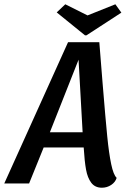

<svg xmlns="http://www.w3.org/2000/svg" viewBox="-48 -857 604 897"><path d="M428 20Q396 20 378.5 -3Q361 -26 354 -64.5Q347 -103 343 -168H156Q133 -113 88 0H-28L270 -660H416Q425 -552 431 -472Q445 -300 453 -220Q461 -140 471.5 -90Q482 -40 497 -26Q491 -6 471.5 7Q452 20 428 20ZM238 -373 185 -239H338L319 -578ZM491 -837 519 -798 356 -692H349L217 -799L257 -837L361 -785Z"/></svg>

Font: Sansita
Style: Italic
Weight: 400
Italic angle: -11°
Designer: Pablo Cosgaya
Foundry: Omnibus-Type
Version: Version 1.006